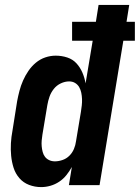

<svg xmlns="http://www.w3.org/2000/svg" viewBox="-20 -755 570 783"><path d="M148 8Q122 8 98.5 -1Q75 -10 59 -28.5Q43 -47 35.5 -70.5Q28 -94 25.5 -119.5Q23 -145 24.5 -171Q26 -197 31 -223L50 -343Q54 -364 59.5 -385Q65 -406 74 -426.5Q83 -447 96 -466Q109 -485 126.5 -499.5Q144 -514 165 -521Q186 -528 207 -528Q232 -528 254.5 -520.5Q277 -513 292 -496.5Q307 -480 316 -459Q325 -438 329 -415L358 -589H274V-666H371L382 -735H507L496 -666H530V-589H483L386 0H261L273 -74Q263 -56 250.5 -40.5Q238 -25 221.5 -14Q205 -3 186 2.5Q167 8 148 8ZM204 -97Q219 -97 235 -102.5Q251 -108 263 -120Q275 -132 281.5 -147.5Q288 -163 290 -179L310 -299Q312 -312 313.5 -325Q315 -338 314.5 -351Q314 -364 311.5 -376.5Q309 -389 303 -399.5Q297 -410 286.5 -416.5Q276 -423 262 -423Q245 -423 228 -415Q211 -407 199.5 -392.5Q188 -378 182 -361Q176 -344 173 -326L153 -206Q151 -194 150 -182Q149 -170 150 -158.5Q151 -147 154 -135.5Q157 -124 163.5 -115.5Q170 -107 180.5 -102Q191 -97 204 -97Z"/></svg>

Font: Iosevka Extrabold Oblique
Style: Regular
Weight: 800
Italic angle: -9°
Monospace: yes
Designer: Belleve Invis
Foundry: Belleve Invis
Version: Version 32.5.0; ttfautohint (v1.8.4)